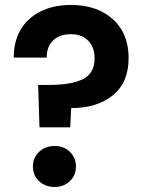

<svg xmlns="http://www.w3.org/2000/svg" viewBox="-20 -742 578 769"><path d="M35.2 -511.2Q34.2 -572.3 61 -620.1Q87.9 -668 140.4 -695.1Q192.9 -722.2 264.2 -722.2Q368.2 -722.2 431.6 -665.5Q495.1 -608.9 495.1 -509.8Q495.1 -411.6 432.1 -360.4Q369.1 -309.1 265.1 -309.1L261.2 -231.9H138.2L132.8 -401.9H178.2Q265.1 -401.9 312 -425Q358.9 -448.2 358.9 -508.8Q358.9 -552.7 333.5 -578.9Q308.1 -605 264.2 -605Q218.3 -605 192.6 -580.1Q167 -555.2 167 -511.2ZM111.8 -75.2Q111.8 -110.4 136.5 -133.8Q161.1 -157.2 199.2 -157.2Q236.3 -157.2 260.3 -133.5Q284.2 -109.9 284.2 -75.2Q284.2 -40 260 -16.6Q235.8 6.8 199.2 6.8Q161.1 6.8 136.5 -16.6Q111.8 -40 111.8 -75.2Z"/></svg>

Font: Poppins SemiBold
Style: Regular
Weight: 600
Designer: Ninad Kale (Devanagari), Jonny Pinhorn (Latin)
Foundry: Indian Type Foundry
Version: 4.004